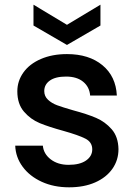

<svg xmlns="http://www.w3.org/2000/svg" viewBox="-20 -791 574 820"><path d="M45 -169H163Q166 -134 196.5 -110.5Q227 -87 273 -87Q321 -87 347.5 -105.5Q374 -124 374 -153Q374 -184 344.5 -199Q315 -214 251 -232Q189 -249 150 -265Q111 -281 82.5 -314Q54 -347 54 -401Q54 -445 80 -481.5Q106 -518 154.5 -539Q203 -560 266 -560Q360 -560 417.5 -512.5Q475 -465 479 -383H365Q362 -420 335 -442Q308 -464 262 -464Q217 -464 193 -447Q169 -430 169 -402Q169 -380 185 -365Q201 -350 224 -341.5Q247 -333 292 -320Q352 -304 390.5 -287.5Q429 -271 457 -239Q485 -207 486 -154Q486 -107 460 -70Q434 -33 386.5 -12Q339 9 275 9Q210 9 158.5 -14.5Q107 -38 77 -78.5Q47 -119 45 -169ZM409 -682 266 -599 123 -682V-771L266 -685L409 -771Z"/></svg>

Font: Poppins-tnum Medium
Style: Regular
Weight: 500
Designer: Ninad Kale (Devanagari), Jonny Pinhorn (Latin)
Foundry: Indian Type Foundry
Version: Version 4.004